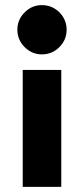

<svg xmlns="http://www.w3.org/2000/svg" viewBox="-20 -542 327 752"><path d="M69 190V-268H220V190ZM144 -522Q171 -522 193 -509Q215 -496 228 -474Q241 -452 241 -426Q241 -386 212.5 -357.5Q184 -329 144 -329Q105 -329 76.5 -357.5Q48 -386 48 -426Q48 -465 76.5 -493.5Q105 -522 144 -522Z"/></svg>

Font: MuseoModerno Thin
Style: Bold
Weight: 700
Version: Version 1.003